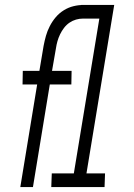

<svg xmlns="http://www.w3.org/2000/svg" viewBox="-20 -755 540 775"><path d="M62 0 130 -414H71L72 -469H139L156 -570Q160 -591 165.5 -610.5Q171 -630 181 -649.5Q191 -669 205 -685.5Q219 -702 237.5 -713.5Q256 -725 276.5 -730Q297 -735 317 -735H366L365 -680H315Q301 -680 287 -676Q273 -672 260.5 -663.5Q248 -655 238.5 -642.5Q229 -630 222.5 -616.5Q216 -603 212 -589Q208 -575 206 -561L190 -469H269L268 -414H181L113 0ZM187 0 189 -55H278L381 -680H307L308 -735H441L329 -55H404L402 0Z"/></svg>

Font: Iosevka Light Oblique
Style: Regular
Weight: 300
Italic angle: -9°
Monospace: yes
Designer: Belleve Invis
Foundry: Belleve Invis
Version: Version 32.5.0; ttfautohint (v1.8.4)